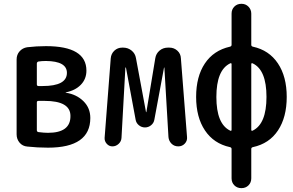

<svg xmlns="http://www.w3.org/2000/svg" viewBox="-20 -770 1540 1010"><path d="M173.8 -231.4V-85Q173.8 -77.1 181.6 -75.2Q211.9 -71.3 232.4 -71.3Q351.6 -71.3 350.6 -160.2Q350.6 -239.3 214.8 -239.3H182.6Q173.8 -239.3 173.8 -231.4ZM173.8 -435.5V-326.2Q173.8 -317.4 182.6 -317.4H204.1Q332 -317.4 332 -386.7Q332 -448.2 221.7 -449.2Q199.2 -449.2 181.6 -446.3Q173.8 -443.4 173.8 -435.5ZM124 1Q98.6 -1 83 -19.5Q67.4 -38.1 67.4 -63.5V-457Q67.4 -482.4 83 -500Q98.6 -517.6 123 -521.5Q171.9 -527.3 221.7 -527.3Q434.6 -527.3 434.6 -398.4Q434.6 -354.5 405.3 -324.2Q376 -293.9 326.2 -284.2Q325.2 -284.2 325.2 -283.2Q325.2 -282.2 327.1 -282.2Q382.8 -273.4 418.9 -237.8Q455.1 -202.1 455.1 -149.4Q455.1 6.8 232.4 6.8Q177.7 6.8 124 1Z M571.3 0Q553.7 0 541.5 -13.7Q529.3 -27.3 530.3 -44.9L562.5 -462.9Q564.5 -487.3 581.5 -503.4Q598.6 -519.5 623 -519.5H627.9Q653.3 -519.5 672.4 -503.9Q691.4 -488.3 695.3 -463.9L748 -180.7Q748 -179.7 749 -179.7Q750 -179.7 750 -180.7L796.9 -463.9Q800.8 -488.3 819.3 -503.9Q837.9 -519.5 863.3 -519.5H871.1Q895.5 -519.5 913.1 -503.4Q930.7 -487.3 931.6 -462.9L963.9 -48.8Q965.8 -29.3 952.1 -14.6Q938.5 0 918 0Q896.5 0 882.3 -14.2Q868.2 -28.3 866.2 -48.8L844.7 -414.1Q844.7 -415 843.8 -415Q842.8 -415 842.8 -414.1L792 -140.6Q789.1 -123 774.9 -111.3Q760.7 -99.6 742.7 -99.6Q724.6 -99.6 710.4 -111.3Q696.3 -123 693.4 -140.6L642.6 -414.1Q642.6 -415 640.6 -415Q639.6 -415 639.6 -414.1L619.1 -44.9Q618.2 -26.4 604 -13.2Q589.8 0 571.3 0Z M1190.4 -436.5Q1118.2 -401.4 1118.2 -259.8Q1118.2 -118.2 1190.4 -83Q1198.2 -79.1 1198.2 -87.9V-431.6Q1198.2 -440.4 1190.4 -436.5ZM1301.8 -431.6V-87.9Q1301.8 -79.1 1309.6 -83Q1381.8 -118.2 1381.8 -260.3Q1381.8 -402.3 1309.6 -436.5Q1301.8 -440.4 1301.8 -431.6ZM1189.5 3.9Q1104.5 -14.6 1058.1 -84Q1011.7 -153.3 1011.7 -260.3Q1011.7 -367.2 1057.6 -436Q1103.5 -504.9 1189.5 -524.4Q1198.2 -526.4 1198.2 -534.2V-698.2Q1198.2 -720.7 1212.9 -735.4Q1227.5 -750 1250 -750Q1272.5 -750 1287.1 -734.9Q1301.8 -719.7 1301.8 -698.2V-534.2Q1301.8 -526.4 1310.5 -524.4Q1395.5 -505.9 1441.9 -436.5Q1488.3 -367.2 1488.3 -260.3Q1488.3 -153.3 1442.4 -84Q1396.5 -14.6 1310.5 3.9Q1301.8 5.9 1301.8 13.7V168Q1301.8 190.4 1287.1 205.1Q1272.5 219.7 1250 219.7Q1227.5 219.7 1212.9 205.1Q1198.2 190.4 1198.2 168V13.7Q1198.2 5.9 1189.5 3.9Z"/></svg>

Font: Rounded Mgen+ 1mn medium
Style: Regular
Weight: 500
Designer: [Source Han Sans]
Ryoko NISHIZUKA  (kana & ideographs); Paul D. Hunt (Latin, Greek & Cyrillic); Wenlong ZHANG  (bopomofo
Version: Version 1.059.20150602